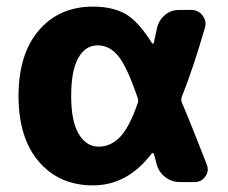

<svg xmlns="http://www.w3.org/2000/svg" viewBox="-20 -550 689 580"><path d="M275 -413Q238 -413 216.5 -375Q195 -337 195 -260Q195 -183 218 -145Q241 -107 278 -107Q314 -107 342 -135.5Q370 -164 396 -238Q399 -246 396 -254Q364 -348 337.5 -380.5Q311 -413 275 -413ZM261 10Q159 10 97.5 -61.5Q36 -133 36 -260Q36 -387 97.5 -458.5Q159 -530 261 -530Q319 -530 358 -508.5Q397 -487 439 -420Q443 -415 445 -422L454 -464Q459 -488 477.5 -504Q496 -520 521 -520H558Q579 -520 592 -503Q605 -486 599 -466Q563 -342 529 -257Q526 -249 529 -241Q559 -171 605 -52Q612 -33 600 -16.5Q588 0 568 0H523Q498 0 478.5 -15.5Q459 -31 453 -55Q452 -60 449 -70Q446 -80 445 -85Q444 -87 442 -87.5Q440 -88 438 -86Q365 10 261 10Z"/></svg>

Font: Rounded Mplus 1c ExtraBold
Style: Regular
Weight: 800
Version: Version 1.059.20150529